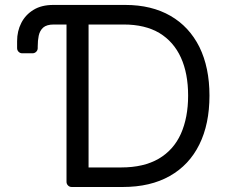

<svg xmlns="http://www.w3.org/2000/svg" viewBox="-20 -747 916 767"><path d="M245.7 -20.6V-649.1H194.6Q166.5 -649.1 152.3 -636.7Q138.8 -624.3 134.6 -604Q130.7 -585.6 130.7 -561.1V-554.7Q130.7 -546.2 124.5 -540.1Q118.3 -534.1 109.7 -534.1H68.9Q60.4 -534.1 54.3 -540.1Q48.3 -546.2 48.3 -554.7V-582.4Q48.3 -622.9 65 -655.2Q81.7 -688.2 114 -707.7Q145.6 -727.3 193.2 -727.3H480.1Q585.6 -727.3 661.2 -683.6Q735.8 -640.6 776.6 -559.3Q816.8 -477.3 816.8 -365.1Q816.8 -251.4 776.3 -169.7Q735.8 -87.7 658.4 -44Q581 0 470.2 0H266.3Q257.8 0 251.8 -6Q245.7 -12.1 245.7 -20.6ZM464.5 -78.1Q554 -78.1 614 -112.9Q673.3 -147.7 702.4 -212Q731.5 -277.3 731.5 -365.1Q731.5 -453.5 702.8 -516.7Q674 -580.3 616.8 -615.1Q559.3 -649.1 474.4 -649.1H333.8V-78.1Z"/></svg>

Font: DeltaSans
Style: Regular
Weight: 400
Designer: Rasmus Andersson
Foundry: rsms
Version: Version 3.012